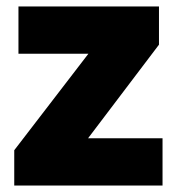

<svg xmlns="http://www.w3.org/2000/svg" viewBox="-20 -573 547 593"><path d="M482 0H24V-109L253 -407H37V-553H471V-435L252 -146H482Z"/></svg>

Font: Noto Sans Syriac Eastern Black
Style: Regular
Weight: 900
Designer: Patrick Giasson and the Monotype Design Team
Foundry: Monotype Imaging Inc.
Version: Version 3.001; ttfautohint (v1.8.4.7-5d5b)